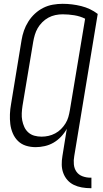

<svg xmlns="http://www.w3.org/2000/svg" viewBox="-20 -763 540 1006"><path d="M454 223Q431 223 408.5 219Q386 215 366.5 205.5Q347 196 333 180Q319 164 311.5 143.5Q304 123 303.5 100.5Q303 78 307 55L330 -88Q318 -66 300 -47Q282 -28 260.5 -15.5Q239 -3 214.5 2.5Q190 8 167 8Q140 8 116 0.5Q92 -7 74.5 -24Q57 -41 47 -64.5Q37 -88 34 -113Q31 -138 32 -164.5Q33 -191 38 -218L93 -553Q97 -578 105.5 -602.5Q114 -627 128.5 -650Q143 -673 163 -691.5Q183 -710 207 -722Q231 -734 257 -738.5Q283 -743 308 -743Q358 -743 406 -731Q454 -719 492 -690L369 55Q365 76 367 98Q369 120 380.5 136.5Q392 153 412 160.5Q432 168 454 168H459V223ZM198 -47Q216 -47 234 -51Q252 -55 269 -64Q286 -73 299.5 -86.5Q313 -100 323 -116Q333 -132 338 -149.5Q343 -167 346 -185L426 -665Q400 -678 369.5 -683Q339 -688 308 -688Q289 -688 270 -684Q251 -680 233.5 -670.5Q216 -661 201.5 -646.5Q187 -632 177.5 -615.5Q168 -599 162.5 -580.5Q157 -562 154 -544L98 -209Q95 -189 94 -169.5Q93 -150 96.5 -132Q100 -114 107.5 -97.5Q115 -81 128.5 -69Q142 -57 160 -52Q178 -47 198 -47Z"/></svg>

Font: Iosevka SS18 Light
Style: Italic
Weight: 300
Italic angle: -9°
Monospace: yes
Designer: Belleve Invis
Foundry: Belleve Invis
Version: Version 25.1.1; ttfautohint (v1.8.4)